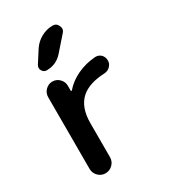

<svg xmlns="http://www.w3.org/2000/svg" viewBox="-187 -876 838 947"><g transform="rotate(-30 232.5 -402.0)"><path d="M152.3 -720.7Q171.9 -750 202.6 -766.6Q233.4 -783.2 267.6 -783.2Q289.1 -783.2 297.9 -762.7Q301.8 -754.9 301.8 -748Q301.8 -736.3 293.9 -727.5L223.6 -647.5Q187.5 -606.4 132.8 -606.4Q116.2 -606.4 107.4 -622.1Q103.5 -628.9 103.5 -635.7Q103.5 -644.5 108.4 -652.3ZM418 -498Q418 -479.5 404.3 -465.8Q390.6 -452.1 371.1 -451.2Q283.2 -447.3 238.3 -408.2Q188.5 -364.3 188.5 -273.4V-80.1Q188.5 -55.7 171.4 -38.6Q154.3 -21.5 130.4 -21.5Q106.4 -21.5 89.4 -38.6Q72.3 -55.7 72.3 -80.1V-488.3Q72.3 -511.7 88.9 -528.3Q105.5 -544.9 128.4 -544.9Q151.4 -544.9 168 -528.3Q184.6 -511.7 184.6 -488.3V-460.9Q184.6 -459 187 -458Q189.5 -457 190.4 -459Q219.7 -494.1 268.6 -517.6Q316.4 -540 371.1 -543.9Q373 -543.9 375 -543.9Q391.6 -543.9 404.3 -532.2Q418 -518.6 418 -498Z"/></g></svg>

Font: Gen Jyuu GothicX Medium
Style: Regular
Weight: 500
Designer: Ryoko NISHIZUKA (kana &amp; ideographs); Paul D. Hunt (Latin, Greek &amp; Cyrillic); Wenlong ZHANG (bopomofo); Sandoll C
Version: Version 1.058.20140828